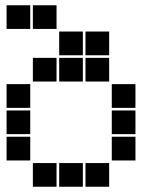

<svg xmlns="http://www.w3.org/2000/svg" viewBox="-20 -715 640 730"><path d="M6 -695Q5 -695 5 -695Q5 -695 5 -694V-606Q5 -605 5 -605Q5 -605 6 -605H94Q95 -605 95 -605Q95 -605 95 -606V-694Q95 -695 95 -695Q95 -695 94 -695ZM106 -695Q105 -695 105 -695Q105 -695 105 -694V-606Q105 -605 105 -605Q105 -605 106 -605H194Q195 -605 195 -605Q195 -605 195 -606V-694Q195 -695 195 -695Q195 -695 194 -695ZM206 -595Q205 -595 205 -595Q205 -595 205 -594V-506Q205 -505 205 -505Q205 -505 206 -505H294Q295 -505 295 -505Q295 -505 295 -506V-594Q295 -595 295 -595Q295 -595 294 -595ZM306 -595Q305 -595 305 -595Q305 -595 305 -594V-506Q305 -505 305 -505Q305 -505 306 -505H394Q395 -505 395 -505Q395 -505 395 -506V-594Q395 -595 395 -595Q395 -595 394 -595ZM106 -495Q105 -495 105 -495Q105 -495 105 -494V-406Q105 -405 105 -405Q105 -405 106 -405H194Q195 -405 195 -405Q195 -405 195 -406V-494Q195 -495 195 -495Q195 -495 194 -495ZM206 -495Q205 -495 205 -495Q205 -495 205 -494V-406Q205 -405 205 -405Q205 -405 206 -405H294Q295 -405 295 -405Q295 -405 295 -406V-494Q295 -495 295 -495Q295 -495 294 -495ZM306 -495Q305 -495 305 -495Q305 -495 305 -494V-406Q305 -405 305 -405Q305 -405 306 -405H394Q395 -405 395 -405Q395 -405 395 -406V-494Q395 -495 395 -495Q395 -495 394 -495ZM6 -395Q5 -395 5 -395Q5 -395 5 -394V-306Q5 -305 5 -305Q5 -305 6 -305H94Q95 -305 95 -305Q95 -305 95 -306V-394Q95 -395 95 -395Q95 -395 94 -395ZM406 -395Q405 -395 405 -395Q405 -395 405 -394V-306Q405 -305 405 -305Q405 -305 406 -305H494Q495 -305 495 -305Q495 -305 495 -306V-394Q495 -395 495 -395Q495 -395 494 -395ZM6 -295Q5 -295 5 -295Q5 -295 5 -294V-206Q5 -205 5 -205Q5 -205 6 -205H94Q95 -205 95 -205Q95 -205 95 -206V-294Q95 -295 95 -295Q95 -295 94 -295ZM406 -295Q405 -295 405 -295Q405 -295 405 -294V-206Q405 -205 405 -205Q405 -205 406 -205H494Q495 -205 495 -205Q495 -205 495 -206V-294Q495 -295 495 -295Q495 -295 494 -295ZM6 -195Q5 -195 5 -195Q5 -195 5 -194V-106Q5 -105 5 -105Q5 -105 6 -105H94Q95 -105 95 -105Q95 -105 95 -106V-194Q95 -195 95 -195Q95 -195 94 -195ZM406 -195Q405 -195 405 -195Q405 -195 405 -194V-106Q405 -105 405 -105Q405 -105 406 -105H494Q495 -105 495 -105Q495 -105 495 -106V-194Q495 -195 495 -195Q495 -195 494 -195ZM106 -95Q105 -95 105 -95Q105 -95 105 -94V-6Q105 -5 105 -5Q105 -5 106 -5H194Q195 -5 195 -5Q195 -5 195 -6V-94Q195 -95 195 -95Q195 -95 194 -95ZM206 -95Q205 -95 205 -95Q205 -95 205 -94V-6Q205 -5 205 -5Q205 -5 206 -5H294Q295 -5 295 -5Q295 -5 295 -6V-94Q295 -95 295 -95Q295 -95 294 -95ZM306 -95Q305 -95 305 -95Q305 -95 305 -94V-6Q305 -5 305 -5Q305 -5 306 -5H394Q395 -5 395 -5Q395 -5 395 -6V-94Q395 -95 395 -95Q395 -95 394 -95Z"/></svg>

Font: Doto Black
Style: Regular
Weight: 900
Version: Version 1.000